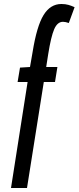

<svg xmlns="http://www.w3.org/2000/svg" viewBox="-20 -730 393 960"><path d="M199 -320 115 210H35L118 -320H68L80 -392L130 -395L143 -470Q164 -600 198 -655Q232 -710 287 -710Q307 -710 322.5 -705.5Q338 -701 353 -694L324 -615Q307 -621 295 -621Q267 -621 251 -584Q235 -547 221 -459L211 -395H267L255 -320Z"/></svg>

Font: Georama Extra Condensed Medium
Style: Italic
Weight: 500
Width: 2
Italic angle: -9°
Designer: Jean-Baptiste Levee
Foundry: Production Type
Version: Version 1.000